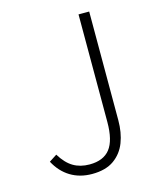

<svg xmlns="http://www.w3.org/2000/svg" viewBox="-103 -732 670 817"><g transform="rotate(-15 231.5 -323.5)"><path d="M202 12Q148 12 107 -13Q66 -38 41 -85L75 -107Q100 -66 130.5 -48Q161 -30 202 -30Q263 -30 292 -67Q321 -104 321 -185V-659H368V-180Q368 -126 351.5 -83Q335 -40 298.5 -14Q262 12 202 12Z"/></g></svg>

Font: Mada Light
Style: Regular
Weight: 300
Designer: Khaled Hosny
Version: Version 1.5